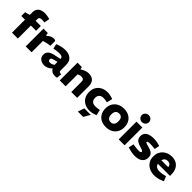

<svg xmlns="http://www.w3.org/2000/svg" viewBox="288 -2274 3946 3946"><g transform="rotate(45 2261.0 -300.5)"><path d="M119.5 0V-378.3H12.5V-488.5L119.5 -516.4V-588.1Q119.5 -651.5 145.5 -689.8Q171.4 -728 216.8 -745.5Q262.2 -763 320.1 -763Q350.6 -763 384 -757.5Q417.4 -752 451.8 -742.5L463.8 -739L441.9 -619.4L425.9 -621.4Q409.9 -623.4 396.7 -624.9Q383.4 -626.4 371.9 -626.4Q330.4 -626.4 310.6 -613.8Q290.8 -601.3 290.8 -571.6V-516.4H441.8V-378.3H290.3V0Z M518.7 0V-516.4H643.2L659.6 -449.9L699.1 -481.4Q727.1 -502.8 757.6 -514.1Q788.2 -525.3 815.7 -525.3Q828.2 -525.8 841.4 -521.4Q854.6 -516.9 867.6 -507.4V-365.1Q838.6 -364.1 811.8 -360.3Q785 -356.5 752.5 -346.5L689.5 -328.9V0Z M1059.6 8.5Q1017.7 8.5 979.7 -6.8Q941.7 -22 917.7 -54.3Q893.7 -86.5 893.7 -136.5Q893.7 -202 934.5 -237.5Q975.2 -273 1058.6 -291.5L1205.7 -324V-326Q1206.7 -358.1 1183.6 -373.7Q1160.5 -389.3 1108.5 -389.3Q1077 -389.3 1044 -385.8Q1011 -382.3 979.5 -376.3L953 -370.8L928.1 -476.4L960 -487.9Q1009 -505.4 1056 -515.4Q1102.9 -525.3 1149.3 -525.3Q1251.2 -525.3 1313.1 -473.7Q1375 -422 1375 -321.5V-158.2Q1375 -132.6 1388.2 -122.6Q1401.5 -112.6 1440.1 -107.6L1429.2 -0.5Q1414.7 3 1400.3 5.5Q1385.8 8 1375.8 8Q1318.4 8 1283.5 -14.3Q1248.5 -36.5 1231.1 -71L1209.1 -51.5Q1175.6 -21.5 1135.6 -6.5Q1095.6 8.5 1059.6 8.5ZM1112.4 -114.7Q1128.5 -114.7 1147.5 -120.5Q1166.6 -126.3 1186.1 -137.9L1205.7 -149.4V-237.7L1101.7 -209.5Q1074.6 -202.5 1064.6 -189.7Q1054.6 -176.9 1054.6 -159.9Q1054.6 -137.8 1070.2 -126.3Q1085.7 -114.7 1112.4 -114.7Z M1507.7 0V-516.4H1634.2L1646.6 -461.9L1680.6 -481.4Q1716.6 -501.4 1753.9 -513.4Q1791.1 -525.3 1828.1 -525.3Q1891.6 -525.3 1932.5 -501.6Q1973.5 -477.9 1993.7 -437.6Q2013.9 -397.4 2013.9 -346.4V0H1843.2V-302.2Q1843.2 -335.8 1825.8 -353.9Q1808.5 -372 1765.4 -372Q1749.3 -372 1734.5 -368.5Q1719.7 -364.9 1704.6 -358.4L1678.5 -347.8V0Z M2376.9 8.5Q2300 8.5 2237.3 -22.7Q2174.6 -54 2137.9 -113.7Q2101.2 -173.4 2101.2 -258.4Q2101.2 -344.9 2138.4 -404.4Q2175.6 -463.9 2238.3 -494.6Q2301 -525.3 2378.9 -525.3Q2413.9 -525.3 2448.1 -518.8Q2482.3 -512.3 2513.8 -500.9L2540.3 -490.8L2509.9 -366.9L2477.9 -373.4Q2457.3 -377.9 2437.1 -379.9Q2416.8 -381.9 2395.8 -381.9Q2359.2 -381.9 2331.6 -368.6Q2304 -355.3 2288.7 -328.4Q2273.4 -301.5 2273.4 -260.4Q2273.4 -219.3 2289.2 -192.2Q2305 -165 2333.1 -152.2Q2361.2 -139.4 2397.3 -139.4Q2415.4 -139.4 2436.9 -141.2Q2458.4 -142.9 2486.4 -147.4L2519.8 -153L2547.3 -30L2518.8 -19Q2483.3 -5.5 2446.9 1.5Q2410.4 8.5 2376.9 8.5ZM2223.4 188.9 2270.4 48.9H2459.1L2377.7 188.9Z M2851.9 9Q2766.5 9 2705 -24.5Q2643.6 -58 2610.4 -118.2Q2577.2 -178.5 2577.2 -258.4Q2577.2 -338.9 2611.9 -398.9Q2646.6 -458.9 2709 -492.1Q2771.4 -525.3 2854.8 -525.3Q2939.7 -525.3 3001.2 -491.8Q3062.6 -458.3 3095.6 -398.1Q3128.5 -337.9 3128.5 -257.9Q3128.5 -178 3093.8 -117.7Q3059.1 -57.5 2996.9 -24.3Q2934.8 9 2851.9 9ZM2853.3 -132.5Q2885.5 -132.5 2908 -145.8Q2930.6 -159.1 2942.9 -187Q2955.2 -214.9 2955.2 -257.9Q2955.2 -302 2943.4 -329.6Q2931.6 -357.2 2908.8 -370.5Q2886 -383.9 2853.3 -383.9Q2821.7 -383.9 2798.4 -370.5Q2775 -357.2 2762.2 -329.6Q2749.4 -302 2749.4 -257.9Q2749.4 -214.9 2762 -187Q2774.6 -159.1 2797.9 -145.8Q2821.2 -132.5 2853.3 -132.5Z M3221.7 0V-516.4H3392.5V0ZM3307.3 -587.8Q3279.1 -587.8 3254.8 -601.8Q3230.4 -615.8 3216.3 -638.6Q3202.2 -661.5 3202.2 -689.5Q3202.2 -716.9 3216.4 -739.5Q3230.6 -762.2 3254.8 -775.9Q3278.9 -789.6 3307.1 -789.6Q3336.6 -789.6 3360.3 -775.9Q3384.1 -762.2 3398.3 -739.5Q3412.5 -716.9 3412.5 -689.5Q3412.5 -661.5 3398.4 -638.6Q3384.3 -615.8 3360.5 -601.8Q3336.8 -587.8 3307.3 -587.8Z M3698.7 8.5Q3653.8 8.5 3606.7 0.5Q3559.5 -7.5 3512.6 -22L3483.6 -31L3509 -144.2L3535 -139.2Q3573 -132.7 3608 -129.2Q3643 -125.7 3675.9 -125.7Q3706.1 -125.7 3721.7 -132.5Q3737.3 -139.3 3737.3 -153.9Q3737.3 -163.4 3731.3 -170.5Q3725.3 -177.5 3707.8 -185Q3690.3 -192.5 3655.2 -202.6Q3590.6 -221 3554.1 -242Q3517.6 -263 3502.6 -293.3Q3487.6 -323.5 3487.6 -369Q3489.1 -421.4 3517.3 -455.9Q3545.5 -490.4 3595.9 -507.9Q3646.3 -525.3 3713.7 -525.3Q3755.6 -525.3 3799.3 -518.6Q3843 -511.9 3887.8 -497.9L3904.9 -492.4L3883.9 -384.2L3863.5 -386.2Q3825.5 -390.7 3796.3 -392.4Q3767.1 -394.2 3746.1 -394.2Q3707.4 -394.2 3685.3 -388.2Q3663.2 -382.1 3663.2 -369.5Q3663.2 -360.5 3669.7 -354.7Q3676.2 -348.9 3698.5 -341.9Q3720.8 -334.9 3766.9 -322.4Q3823.9 -307.8 3857.2 -287.6Q3890.4 -267.3 3904.7 -238.6Q3918.9 -209.9 3918.9 -169.4Q3918.9 -110.4 3890.7 -70.7Q3862.4 -30.9 3813 -11.2Q3763.6 8.5 3698.7 8.5Z M4258.9 8.5Q4180 8.5 4114.3 -22.2Q4048.6 -53 4009.4 -112.5Q3970.2 -172 3970.2 -257.4Q3970.2 -321.4 3992.4 -371.3Q4014.6 -421.3 4053.5 -455.6Q4092.5 -489.8 4142.2 -507.6Q4191.9 -525.3 4247.3 -525.3Q4326.8 -525.3 4382.5 -491.9Q4438.2 -458.4 4467.6 -398.2Q4497.1 -337.9 4497.1 -257.5V-215.1H4144.9Q4152.4 -183.4 4171 -163.8Q4189.5 -144.2 4218.1 -135.2Q4246.7 -126.1 4282.7 -126.1Q4308.3 -126.1 4336.7 -130.1Q4365.2 -134.1 4395.2 -141.6L4444.1 -153.6L4487 -48.5L4439.1 -28.5Q4394.2 -9.5 4348.3 -0.5Q4302.3 8.5 4258.9 8.5ZM4144.5 -316.4H4344.6Q4338.6 -358 4316 -379.3Q4293.4 -400.6 4249.8 -400.6Q4222.7 -400.6 4201.4 -391.6Q4180.1 -382.6 4165.8 -364Q4151.5 -345.4 4144.5 -316.4Z"/></g></svg>

Font: REM Medium
Style: Regular
Weight: 500
Designer: Octavio Pardo
Foundry: Ashler Design
Version: Version 1.005;gftools[0.9.28]